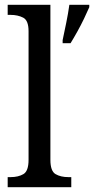

<svg xmlns="http://www.w3.org/2000/svg" viewBox="-20 -780 392 800"><path d="M12 0V-42H24Q56 -42 77.5 -54.5Q99 -67 99 -114V-650Q99 -695 76.5 -706.5Q54 -718 24 -718H12V-760H190V-114Q190 -67 211.5 -54.5Q233 -42 265 -42H277V0ZM241 -613Q248 -646 256 -685Q264 -724 269 -760H352V-750Q343 -729 330 -702Q317 -675 302 -648Q287 -621 274 -600H241Z"/></svg>

Font: Noto Serif Sinhala SemiCondensed
Style: Regular
Weight: 400
Width: 4
Designer: Jelle Bosma - Monotype Design Team
Foundry: Monotype Imaging Inc.
Version: Version 2.007; ttfautohint (v1.8.4.7-5d5b)